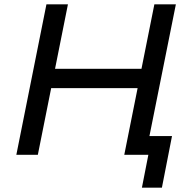

<svg xmlns="http://www.w3.org/2000/svg" viewBox="-20 -720 882 893"><path d="M798 -700H698L638 -400H236L296 -700H196L56 0H156L218 -310H620L558 0H670L640 153H733L780 -87H675Z"/></svg>

Font: AWKNG-Font Medium
Style: Italic
Weight: 500
Italic angle: -11.3°
Designer: Awakening Church
Foundry: Awakening Church
Version: Version 1.700;PS 001.700;hotconv 1.0.88;makeotf.lib2.5.64775